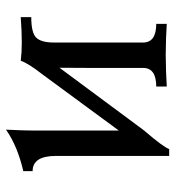

<svg xmlns="http://www.w3.org/2000/svg" viewBox="7 -569 570 624"><g transform="rotate(-90 292.0 -257.0)"><path d="M119.6 7.8H97.2V-360.4Q97.2 -436 47.9 -436V-466.3Q128.9 -484.9 182.6 -522.5Q179.7 -463.4 179.7 -431.6V-155.8L362.8 -404.8Q397 -448.2 406.7 -474.6Q433.6 -471.2 464.8 -471.2Q504.4 -471.2 548.3 -474.6V-440.4Q496.6 -440.4 481.2 -423.8Q465.8 -407.2 465.8 -366.7V-77.1Q465.8 -34.2 526.4 -34.2V0Q485.4 -2.9 425.8 -3.4Q366.2 -2.9 322.8 0V-34.2Q383.3 -34.2 383.3 -77.1V-260.7L383.8 -348.6L180.7 -74.7Q126 -11.2 119.6 7.8Z"/></g></svg>

Font: Kelvinch
Style: Regular
Weight: 400
Designer: Paul James MIller
Foundry: High-Logic / Made with FontCreator
Version: Version 3.30 September 23, 2016